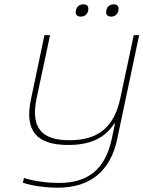

<svg xmlns="http://www.w3.org/2000/svg" viewBox="-20 -663 665 890"><path d="M523 -17 625 -500H600L538 -209C509 -72 434 -13 302 -13C171 -13 121 -72 150 -209L212 -500H186L124 -205C92 -56 149 9 297 9C397 9 466 -22 510 -91H513L498 -19C468 120 390 185 254 185C202 185 142 178 91 162L86 184C131 199 193 207 249 207C399 207 492 129 523 -17ZM332 -614C328 -597 336 -586 355 -586C373 -586 385 -597 389 -614V-615C392 -632 385 -643 367 -643C348 -643 335 -632 332 -615ZM473 -614C469 -597 477 -586 495 -586C513 -586 525 -597 529 -614V-615C532 -632 525 -643 507 -643C489 -643 476 -632 473 -615Z"/></svg>

Font: LT Wave Mono Thin
Style: Italic
Weight: 100
Designer: Daniel Lyons
Version: Version 2.5 (Glyphs App)